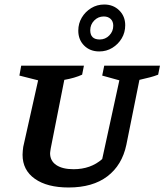

<svg xmlns="http://www.w3.org/2000/svg" viewBox="-20 -821 729 851"><path d="M284 10Q189 10 134.5 -28.5Q80 -67 80 -135Q80 -143 81 -153Q82 -163 83 -170L149 -465L66 -486L74 -530H352L344 -490Q311 -475 265 -467L205 -164Q204 -155 203 -151Q202 -147 202 -142Q202 -108 229.5 -89.5Q257 -71 306 -71Q382 -71 433 -116L509 -465L433 -486L442 -530H689L681 -490Q663 -483 645.5 -478.5Q628 -474 598 -467L540 -179Q521 -89 456 -39.5Q391 10 284 10ZM420 -593Q379 -593 353 -619Q327 -645 327 -685Q327 -717 342.5 -743Q358 -769 384 -785Q410 -801 442 -801Q482 -801 508.5 -775Q535 -749 535 -709Q535 -677 519.5 -651Q504 -625 478 -609Q452 -593 420 -593ZM422 -646Q447 -646 464.5 -664Q482 -682 482 -707Q482 -726 470.5 -737Q459 -748 440 -748Q415 -748 397.5 -730Q380 -712 380 -687Q380 -646 422 -646Z"/></svg>

Font: Piazzolla SC SemiBold
Style: Italic
Weight: 600
Italic angle: -11.3°
Designer: Juan Pablo del Peral
Foundry: Huerta Tipografica
Version: Version 1.330